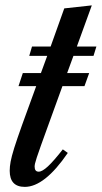

<svg xmlns="http://www.w3.org/2000/svg" viewBox="-20 -702 388 732"><path d="M74.5 10.5Q17 10.5 17 -51Q17 -66.5 20.5 -85.8Q24 -105 34.2 -137.8Q44.5 -170.5 64.5 -226.5L118 -373.5H50.5L67 -423.5H136L160 -489H91.5L102 -524.5H173L225 -670L330 -681.5L273 -524.5H347.5L336.5 -489H260L236 -423.5H320L302 -373.5H218L166.5 -231.5Q147.5 -179.5 136.5 -148.5Q125.5 -117.5 120.2 -101.5Q115 -85.5 113.5 -78.5Q112 -71.5 112 -67Q112 -47.5 127.5 -47.5Q141 -47.5 162.8 -67.8Q184.5 -88 219.5 -132.5L238.5 -119Q150 10.5 74.5 10.5Z"/></svg>

Font: Libre Caslon Condensed Medium Italic
Style: Regular
Weight: 500
Italic angle: -22.583°
Designer: Pablo Impallari, Rodrigo Fuenzalida, Katja Schimmel, Ertekin Erdin
Foundry: Pablo Impallari, Rodrigo Fuenzalida
Version: Version 2.000; ttfautohint (v1.8.4.7-5d5b);gftools[0.9.33]